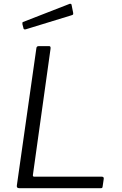

<svg xmlns="http://www.w3.org/2000/svg" viewBox="-20 -983 636 1003"><path d="M170 -731Q171 -742 182 -742H237Q246 -742 244 -728L152 -70Q150 -60 159 -60H512Q523 -60 522 -49L516 -8Q515 -3 513.5 -1.5Q512 0 507 0H80Q66 0 68 -14L170 -731ZM354 -957 362 -917Q363 -912 362 -908.5Q361 -905 353 -903L115 -830Q109 -828 105.5 -830.5Q102 -833 102 -838L97 -857Q96 -867 100 -868L344 -963Q347 -964 350.5 -962.5Q354 -961 354 -957Z"/></svg>

Font: Libre Franklin Light
Style: Italic
Weight: 300
Italic angle: -8°
Designer: Pablo Impallari, Rodrigo Fuenzalida, Nhung Nguyen
Foundry: Impallari Type
Version: Version 3.000